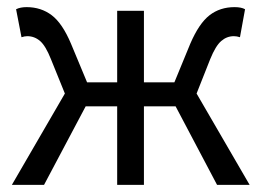

<svg xmlns="http://www.w3.org/2000/svg" viewBox="-20 -516 729 536"><path d="M13.2 0 161.1 -254.9 122.1 -351.1Q107.4 -388.2 91.8 -401.6Q76.2 -415 56.2 -415Q48.8 -415 40 -412.1L24.9 -490.2Q36.6 -496.1 54.2 -496.1Q94.7 -496.1 124.5 -473.4Q154.3 -450.7 178.2 -394L223.1 -286.1H307.1V-485.8H381.8V-286.1H466.8L511.2 -394Q535.6 -450.7 564.9 -473.4Q594.2 -496.1 634.8 -496.1Q653.8 -496.1 664.1 -490.2L649.9 -412.1Q641.1 -415 632.8 -415Q613.3 -415 597.7 -401.6Q582 -388.2 566.9 -351.1L528.8 -254.9L676.8 0H585.9L470.2 -219.2H381.8V0H307.1V-219.2H219.2L103 0Z"/></svg>

Font: Source Sans Pro
Style: Regular
Weight: 400
Designer: Paul D. Hunt
Foundry: Adobe Systems Incorporated
Version: Version 3.006;hotconv 1.0.111;makeotfexe 2.5.65597